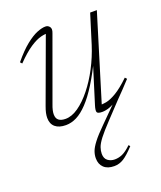

<svg xmlns="http://www.w3.org/2000/svg" viewBox="-132 -531 736 877"><g transform="rotate(-20 235.5 -92.5)"><path d="M462.5 -93.5Q446 -75 425.5 -54Q405 -33 391 -18.5L319 58Q283 96 265.2 119.2Q247.5 142.5 242 158.5Q236.5 174.5 236.5 189Q236.5 212 250.8 222.8Q265 233.5 284.5 233.5Q304 233.5 322.2 225.2Q340.5 217 365 193.5L371 200.5Q339.5 234.5 318 248Q296.5 261.5 272 261.5Q239.5 261.5 221.8 244.8Q204 228 204 199Q204 182.5 210 165.8Q216 149 233.8 125.8Q251.5 102.5 287.5 67L381.5 -27L386 -21.5Q361.5 -4.5 341.5 2.8Q321.5 10 305 10Q283 10 279.5 1.8Q276 -6.5 283.5 -30.5L348 -237.5L355.5 -239.5Q322.5 -170.5 292.8 -122.8Q263 -75 235.2 -45.8Q207.5 -16.5 181.2 -3.2Q155 10 128.5 10Q95 10 76.8 -5.5Q58.5 -21 58.5 -50Q58.5 -61 61.2 -74Q64 -87 70.5 -104.5L188 -424.5L199.5 -413Q183 -415 160.2 -409.5Q137.5 -404 107.2 -384.2Q77 -364.5 36.5 -323L28.5 -331.5Q65.5 -376.5 96.5 -401.2Q127.5 -426 151.8 -435.8Q176 -445.5 193 -445.5Q206 -445.5 213.5 -435.2Q221 -425 213.5 -406L103 -102Q97 -86.5 94.5 -75.2Q92 -64 92 -55.5Q92 -35.5 103.5 -26.5Q115 -17.5 136.5 -17.5Q167 -17.5 199.5 -40.2Q232 -63 263.2 -102Q294.5 -141 320.5 -190.8Q346.5 -240.5 363.5 -294L407.5 -435.5H440L310 -11L298.5 -23.5Q314.5 -21.5 335.8 -25.5Q357 -29.5 386 -46.8Q415 -64 454.5 -102Z"/></g></svg>

Font: Newsreader 24pt ExtraLight
Style: Italic
Weight: 250
Italic angle: -17°
Designer: Hugues Gentile
Foundry: Production Type
Version: Version 1.003